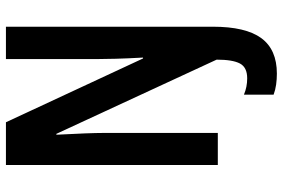

<svg xmlns="http://www.w3.org/2000/svg" viewBox="-173 -632 953 647"><g transform="rotate(-90 303.5 -308.5)"><path d="M379 148Q360 148 342 145.5Q324 143 308 137V37Q334 48 363 48Q400 48 413 23.5Q426 -1 426 -55L176 -595H173Q176 -540 177.5 -499.5Q179 -459 179 -437V-51H71V-765H215L430 -303H433Q430 -357 429 -395Q428 -433 428 -454V-765H537V-68Q537 43 498.5 95.5Q460 148 379 148Z"/></g></svg>

Font: Noto Sans Tamil UI ExtraCondensed SemiBold
Style: Regular
Weight: 600
Width: 2
Designer: Jelle Bosma - Monotype Design Team
Foundry: Monotype Imaging Inc.
Version: Version 2.004; ttfautohint (v1.8.4.7-5d5b)